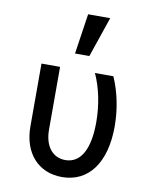

<svg xmlns="http://www.w3.org/2000/svg" viewBox="-91 -897 783 976"><g transform="rotate(10 300.0 -409.0)"><path d="M465 -540H370C402 -470 420 -384 420 -294C420 -155 377 -78 298 -78C232 -78 190 -131 190 -216V-540H94V-216C94 -78 174 10 296 10C433 10 516 -102 516 -290C516 -377 498 -466 465 -540ZM398 -828H284L253 -620H327Z"/></g></svg>

Font: CommitMono
Style: 500Regular
Weight: 500
Monospace: yes
Designer: Eigil Nikolajsen
Foundry: Eigil Nikolajsen
Version: Version 1.143